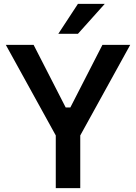

<svg xmlns="http://www.w3.org/2000/svg" viewBox="-20 -968 700 988"><path d="M280 -794 381 -948H519L381 -794ZM267 0V-271L10 -737H153L318 -415H342L507 -737H650L393 -271V0Z"/></svg>

Font: Tomorrow Medium
Style: Regular
Weight: 500
Designer: Tony de Marco, Monica Rizzolli
Foundry: Just in Type
Version: Version 2.002